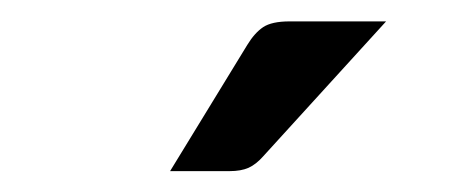

<svg xmlns="http://www.w3.org/2000/svg" viewBox="-20 -746 440 184"><path d="M350 -725.5 232.5 -596.5Q225.5 -588.5 218.2 -585.2Q211 -582 200 -582H143L217 -703Q224 -714.5 232.2 -720Q240.5 -725.5 257.5 -725.5Z"/></svg>

Font: Lato Medium
Style: Regular
Weight: 500
Designer: Lukasz Dziedzic
Foundry: tyPoland Lukasz Dziedzic
Version: Version 2.006; 2014-01-15